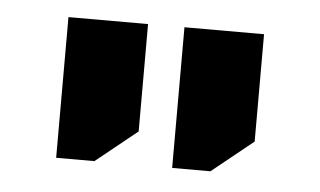

<svg xmlns="http://www.w3.org/2000/svg" viewBox="-31 -757 516 310"><g transform="rotate(5 227.5 -602.0)"><path d="M198 -716V-542L131 -488H69V-716ZM386 -716V-542L319 -488H257V-716Z"/></g></svg>

Font: Almarai ExtraBold
Style: Regular
Weight: 800
Designer: Boutros International 2019
Foundry: Created by Boutros International 2019
Version: Version 1.10